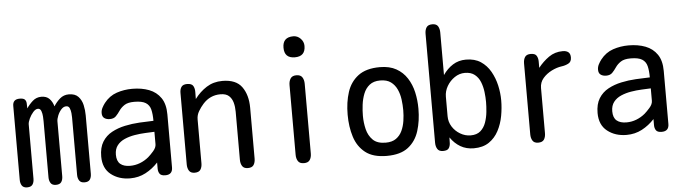

<svg xmlns="http://www.w3.org/2000/svg" viewBox="-47 -959 4095 1156"><g transform="rotate(-5 2000.0 -380.5)"><path d="M76.2 2.9Q53.7 2.9 44.4 -11.2Q35.2 -25.4 35.2 -45.9V-493.2Q35.2 -533.2 77.1 -533.2Q99.6 -533.2 107.9 -524.9Q116.2 -516.6 117.2 -502.4Q118.2 -488.3 118.2 -470.7Q133.8 -494.1 155.8 -513.7Q177.7 -533.2 208 -533.2Q239.3 -533.2 256.8 -515.1Q274.4 -497.1 282.2 -468.8Q297.9 -494.1 320.3 -513.7Q342.8 -533.2 374 -533.2Q412.1 -533.2 431.6 -512.2Q451.2 -491.2 458 -460.4Q464.8 -429.7 464.8 -398.4V-45.9Q464.8 -24.4 455.6 -10.7Q446.3 2.9 422.9 2.9Q400.4 2.9 391.1 -11.2Q381.8 -25.4 381.8 -45.9V-392.6Q381.8 -402.3 380.4 -418.9Q378.9 -435.5 373 -449.2Q367.2 -462.9 352.5 -462.9Q335.9 -462.9 322.3 -447.8Q308.6 -432.6 300.3 -412.1Q292 -391.6 292 -377V-45.9Q292 -24.4 282.7 -10.7Q273.4 2.9 250 2.9Q227.5 2.9 218.3 -11.2Q209 -25.4 209 -45.9V-385.7Q209 -394.5 208 -413.1Q207 -431.6 201.2 -447.3Q195.3 -462.9 181.6 -462.9Q167 -462.9 152.3 -446.3Q137.7 -429.7 127.9 -408.7Q118.2 -387.7 118.2 -374V-45.9Q118.2 -24.4 108.9 -10.7Q99.6 2.9 76.2 2.9Z M699.2 2.9Q630.9 2.9 583.5 -34.2Q536.1 -71.3 536.1 -143.6Q536.1 -197.3 557.6 -231.9Q579.1 -266.6 615.2 -286.1Q651.4 -305.7 694.8 -314.9Q738.3 -324.2 783.7 -326.7Q829.1 -329.1 868.2 -330.1Q868.2 -371.1 861.3 -398.4Q854.5 -425.8 832 -439.9Q809.6 -454.1 762.7 -454.1Q723.6 -454.1 703.1 -440.4Q682.6 -426.8 670.4 -408.7Q658.2 -390.6 645 -377Q631.8 -363.3 607.4 -363.3Q587.9 -363.3 574.7 -372.6Q561.5 -381.8 561.5 -403.3Q561.5 -419.9 569.3 -435.1Q577.1 -450.2 586.9 -462.9Q618.2 -502.9 663.1 -518.1Q708 -533.2 756.8 -533.2Q814.5 -533.2 858.9 -516.1Q903.3 -499 929.2 -461.4Q955.1 -423.8 955.1 -361.3V-41Q955.1 2.9 911.1 2.9Q885.7 2.9 877 -9.8Q868.2 -22.5 868.2 -41Q868.2 -59.6 868.2 -78.1Q835 -42 792.5 -19.5Q750 2.9 699.2 2.9ZM705.1 -72.3Q736.3 -72.3 765.1 -83.5Q793.9 -94.7 817.4 -114.3Q831.1 -126 849.6 -147Q868.2 -168 868.2 -188.5V-263.7Q843.8 -262.7 812.5 -261.2Q781.2 -259.8 748.5 -254.4Q715.8 -249 687.5 -236.8Q659.2 -224.6 642.1 -202.6Q625 -180.7 625 -146.5Q625 -107.4 646 -89.8Q667 -72.3 705.1 -72.3Z M1088.9 2.9Q1064.5 2.9 1054.7 -12.7Q1044.9 -28.3 1044.9 -50.8V-483.4Q1044.9 -505.9 1054.7 -519.5Q1064.5 -533.2 1088.9 -533.2Q1117.2 -533.2 1126 -517.6Q1134.8 -502 1134.3 -480Q1133.8 -458 1133.8 -438.5Q1165 -480.5 1206.5 -506.8Q1248 -533.2 1301.8 -533.2Q1384.8 -533.2 1419.9 -483.9Q1455.1 -434.6 1455.1 -357.4V-50.8Q1455.1 -27.3 1445.3 -12.2Q1435.5 2.9 1410.2 2.9Q1385.7 2.9 1376 -12.7Q1366.2 -28.3 1366.2 -50.8V-341.8Q1366.2 -371.1 1359.4 -396.5Q1352.5 -421.9 1335 -438Q1317.4 -454.1 1283.2 -454.1Q1220.7 -454.1 1177.7 -406.2Q1161.1 -387.7 1147.5 -364.7Q1133.8 -341.8 1133.8 -315.4V-50.8Q1133.8 -27.3 1124 -12.2Q1114.3 2.9 1088.9 2.9Z M1750 -636.7Q1686.5 -636.7 1686.5 -700.2Q1686.5 -763.7 1751 -763.7Q1776.4 -763.7 1794.9 -744.6Q1813.5 -725.6 1813.5 -700.2Q1813.5 -636.7 1750 -636.7ZM1749 2.9Q1723.6 2.9 1713.4 -12.7Q1703.1 -28.3 1703.1 -51.8V-472.7Q1703.1 -496.1 1713.4 -512.2Q1723.6 -528.3 1749 -528.3Q1774.4 -528.3 1784.7 -512.2Q1794.9 -496.1 1794.9 -472.7V-51.8Q1794.9 -28.3 1784.7 -12.7Q1774.4 2.9 1749 2.9Z M2250 2.9Q2167 2.9 2120.6 -33.7Q2074.2 -70.3 2055.2 -130.9Q2036.1 -191.4 2036.1 -264.6Q2036.1 -339.8 2055.7 -400.4Q2075.2 -460.9 2123 -497.1Q2170.9 -533.2 2253.9 -533.2Q2312.5 -533.2 2352.5 -510.7Q2392.6 -488.3 2417.5 -449.7Q2442.4 -411.1 2453.1 -363.3Q2463.9 -315.4 2463.9 -263.7Q2463.9 -190.4 2444.8 -129.9Q2425.8 -69.3 2379.4 -33.2Q2333 2.9 2250 2.9ZM2250 -77.1Q2289.1 -77.1 2313 -94.2Q2336.9 -111.3 2349.6 -138.7Q2362.3 -166 2367.2 -198.7Q2372.1 -231.4 2372.1 -262.7Q2372.1 -293.9 2367.7 -327.6Q2363.3 -361.3 2350.1 -389.6Q2336.9 -418 2313 -435.5Q2289.1 -453.1 2249 -453.1Q2209 -453.1 2184.6 -433.6Q2160.2 -414.1 2147.9 -382.8Q2135.7 -351.6 2131.3 -316.4Q2127 -281.2 2127 -250Q2127 -208 2136.7 -168.5Q2146.5 -128.9 2172.9 -103Q2199.2 -77.1 2250 -77.1Z M2589.8 2.9Q2565.4 2.9 2555.7 -12.7Q2545.9 -28.3 2545.9 -50.8V-709Q2545.9 -732.4 2555.7 -747.6Q2565.4 -762.7 2590.8 -762.7Q2616.2 -762.7 2625.5 -747.1Q2634.8 -731.4 2634.8 -709V-452.1Q2660.2 -489.3 2694.8 -511.2Q2729.5 -533.2 2774.4 -533.2Q2827.1 -533.2 2863.3 -509.3Q2899.4 -485.4 2921.9 -445.8Q2944.3 -406.2 2954.6 -360.4Q2964.8 -314.5 2964.8 -270.5Q2964.8 -224.6 2956.1 -176.8Q2947.3 -128.9 2925.8 -87.9Q2904.3 -46.9 2867.7 -22Q2831.1 2.9 2775.4 2.9Q2730.5 2.9 2695.3 -17.6Q2660.2 -38.1 2634.8 -75.2Q2634.8 -57.6 2633.8 -39.6Q2632.8 -21.5 2624 -9.3Q2615.2 2.9 2589.8 2.9ZM2763.7 -76.2Q2800.8 -76.2 2822.8 -95.2Q2844.7 -114.3 2855.5 -144.5Q2866.2 -174.8 2869.6 -208Q2873 -241.2 2873 -268.6Q2873 -296.9 2869.1 -329.1Q2865.2 -361.3 2854 -389.6Q2842.8 -418 2820.3 -436Q2797.9 -454.1 2760.7 -454.1Q2727.5 -454.1 2698.7 -434.6Q2669.9 -415 2652.3 -384.8Q2634.8 -354.5 2634.8 -321.3V-203.1Q2634.8 -168.9 2652.8 -140.1Q2670.9 -111.3 2700.7 -93.8Q2730.5 -76.2 2763.7 -76.2Z M3165 2.9Q3140.6 2.9 3130.9 -12.7Q3121.1 -28.3 3121.1 -50.8V-479.5Q3121.1 -502.9 3130.9 -518.1Q3140.6 -533.2 3166 -533.2Q3192.4 -533.2 3201.2 -518.6Q3210 -503.9 3210 -483.9Q3210 -463.9 3210 -445.3Q3238.3 -481.4 3274.9 -507.3Q3311.5 -533.2 3359.4 -533.2Q3380.9 -533.2 3393.1 -523.4Q3405.3 -513.7 3405.3 -491.2Q3405.3 -464.8 3386.2 -455.1Q3367.2 -445.3 3344.7 -442.4Q3315.4 -438.5 3284.2 -422.9Q3252.9 -407.2 3231.4 -382.3Q3210 -357.4 3210 -323.2V-50.8Q3210 -27.3 3200.2 -12.2Q3190.4 2.9 3165 2.9Z M3699.2 2.9Q3630.9 2.9 3583.5 -34.2Q3536.1 -71.3 3536.1 -143.6Q3536.1 -197.3 3557.6 -231.9Q3579.1 -266.6 3615.2 -286.1Q3651.4 -305.7 3694.8 -314.9Q3738.3 -324.2 3783.7 -326.7Q3829.1 -329.1 3868.2 -330.1Q3868.2 -371.1 3861.3 -398.4Q3854.5 -425.8 3832 -439.9Q3809.6 -454.1 3762.7 -454.1Q3723.6 -454.1 3703.1 -440.4Q3682.6 -426.8 3670.4 -408.7Q3658.2 -390.6 3645 -377Q3631.8 -363.3 3607.4 -363.3Q3587.9 -363.3 3574.7 -372.6Q3561.5 -381.8 3561.5 -403.3Q3561.5 -419.9 3569.3 -435.1Q3577.1 -450.2 3586.9 -462.9Q3618.2 -502.9 3663.1 -518.1Q3708 -533.2 3756.8 -533.2Q3814.5 -533.2 3858.9 -516.1Q3903.3 -499 3929.2 -461.4Q3955.1 -423.8 3955.1 -361.3V-41Q3955.1 2.9 3911.1 2.9Q3885.7 2.9 3877 -9.8Q3868.2 -22.5 3868.2 -41Q3868.2 -59.6 3868.2 -78.1Q3835 -42 3792.5 -19.5Q3750 2.9 3699.2 2.9ZM3705.1 -72.3Q3736.3 -72.3 3765.1 -83.5Q3793.9 -94.7 3817.4 -114.3Q3831.1 -126 3849.6 -147Q3868.2 -168 3868.2 -188.5V-263.7Q3843.8 -262.7 3812.5 -261.2Q3781.2 -259.8 3748.5 -254.4Q3715.8 -249 3687.5 -236.8Q3659.2 -224.6 3642.1 -202.6Q3625 -180.7 3625 -146.5Q3625 -107.4 3646 -89.8Q3667 -72.3 3705.1 -72.3Z"/></g></svg>

Font: Kosugi Maru
Style: Regular
Weight: 400
Designer: MOTOYA
Version: Version 4.002